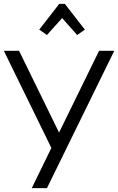

<svg xmlns="http://www.w3.org/2000/svg" viewBox="-20 -978 614 998"><path d="M381 -796 303 -884 224 -796 184 -824 288 -958H317L421 -824ZM145 0 247 -209 0 -714H79L287 -289L495 -714H574L224 0Z"/></svg>

Font: Arcon
Style: Regular
Weight: 400
Designer: M. Zarth
Foundry: martin zarth - visuelle & digitale kommunikation
Version: Version 1.131;PS 001.131;hotconv 1.0.70;makeotf.lib2.5.58329